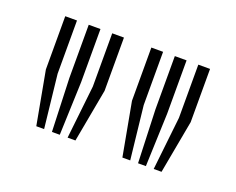

<svg xmlns="http://www.w3.org/2000/svg" viewBox="-59 -894 567 461"><g transform="rotate(20 225.0 -664.0)"><path d="M145 -528 160 -664V-800H190V-664L165 -528ZM65 -528 40 -664V-800H70V-664L85 -528ZM105 -528 100 -664V-800H130V-664L125 -528ZM365 -528 380 -664V-800H410V-664L385 -528ZM285 -528 260 -664V-800H290V-664L305 -528ZM325 -528 320 -664V-800H350V-664L345 -528Z"/></g></svg>

Font: Big Shoulders Inline Display Thin Black
Style: Regular
Weight: 900
Version: Version 2.002